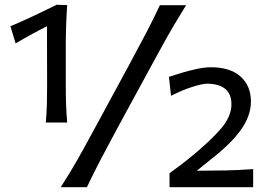

<svg xmlns="http://www.w3.org/2000/svg" viewBox="-20 -778 1116 798"><path d="M170.4 -268.6Q173.8 -307.6 174.8 -343.8Q175.8 -379.9 175.8 -424.3Q175.8 -485.4 175.5 -546.9Q175.3 -608.4 175.3 -668.9Q145 -653.8 112.3 -636Q79.6 -618.2 44.9 -597.7L23.4 -668.9Q73.2 -689.9 120.8 -712.4Q168.5 -734.9 215.8 -758.3L259.3 -756.8Q253.4 -674.8 253.4 -585.9V-424.3Q253.4 -379.9 254.6 -343.8Q255.9 -307.6 259.3 -268.6ZM232.4 0Q270 -58.1 302 -114.5Q334 -170.9 373 -243.2L515.6 -506.3Q556.2 -581.5 586.2 -638.7Q616.2 -695.8 644.5 -756.3H753.4Q727.5 -714.8 705.1 -676.8Q682.6 -638.7 659.9 -597.7Q637.2 -556.6 609.9 -506.3L466.8 -243.2Q427.7 -170.9 398.2 -114.5Q368.7 -58.1 341.3 0ZM684.6 0V-58.1Q706.5 -73.7 729.5 -91.1Q752.4 -108.4 774.4 -126.5Q852.1 -190.4 897 -241.7Q941.9 -293 941.9 -344.7Q941.9 -428.7 840.8 -430.2Q821.8 -430.2 780.3 -417.2Q738.8 -404.3 690.9 -379.9L682.1 -458.5Q703.1 -465.8 734.1 -475.1Q765.1 -484.4 797.9 -491.5Q830.6 -498.5 856.4 -498.5Q936.5 -498.5 979.7 -460Q1022.9 -421.4 1022.9 -356Q1022.9 -296.9 981.4 -238.5Q939.9 -180.2 856 -115.2L797.9 -68.4Q856.9 -68.4 915.8 -69.6Q974.6 -70.8 1032.2 -75.2V0Z"/></svg>

Font: Pinar-DS1-FD Medium
Style: Regular
Weight: 500
Designer: Amin Abedi
Version: Version 3.000